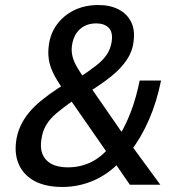

<svg xmlns="http://www.w3.org/2000/svg" viewBox="-20 -734 697 763"><path d="M228 9Q163 9 119.5 -13.5Q76 -36 56.5 -77Q37 -118 44 -172Q48 -203 60.5 -231Q73 -259 93.5 -284.5Q114 -310 144 -334.5Q174 -359 212 -384L243 -403L229 -382Q206 -414 192 -442.5Q178 -471 174 -498Q170 -525 174 -554Q180 -601 206.5 -637Q233 -673 275 -693.5Q317 -714 371 -714Q418 -714 451.5 -696.5Q485 -679 501 -647Q517 -615 511 -571Q507 -531 484 -496.5Q461 -462 422.5 -431Q384 -400 332 -368L337 -392L472 -197L453 -194Q479 -234 500.5 -291Q522 -348 535 -414H620Q603 -329 571.5 -257Q540 -185 498 -132L499 -161L617 0H496L434 -90H456Q409 -41 350.5 -16Q292 9 228 9ZM250 -69Q298 -69 339.5 -88.5Q381 -108 415 -149L408 -124L253 -347H288L263 -329Q231 -306 205 -284.5Q179 -263 163.5 -237Q148 -211 144 -176Q137 -125 165 -97Q193 -69 250 -69ZM363 -641Q323 -641 297.5 -618Q272 -595 266 -553Q263 -531 268 -510.5Q273 -490 285.5 -468.5Q298 -447 317 -419L291 -423Q333 -451 361.5 -473Q390 -495 405 -518Q420 -541 424 -570Q429 -607 411.5 -624Q394 -641 363 -641Z"/></svg>

Font: Nunito Sans 10pt SemiCondensed SemiBold
Style: Italic
Weight: 600
Width: 4
Italic angle: -9°
Designer: Vernon Adams
Foundry: Vernon Adams
Version: Version 3.101;gftools[0.9.27]